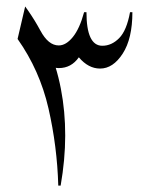

<svg xmlns="http://www.w3.org/2000/svg" viewBox="-20 -561 462 592"><path d="M380.9 -523.4H388.2Q388.2 -441.9 358.4 -395.8Q328.6 -349.6 288.6 -349.6Q252.4 -349.6 223.1 -384.3Q199.7 -351.1 161.6 -351.1Q137.7 -351.1 121.1 -368.2L104.5 -466.8Q128.9 -420.9 161.1 -420.9Q183.6 -420.9 204.6 -446.8Q225.6 -472.7 239.3 -523.4H246.6Q246.6 -419.9 295.4 -419.9Q324.2 -419.9 347.4 -443.4Q370.6 -466.8 380.9 -523.4ZM34.2 -440.9 57.6 -541Q140.6 -427.7 167.7 -287.4Q194.8 -147 167 11.2H159.7Q156.2 -109.9 129.4 -227.1Q102.5 -344.2 34.2 -440.9Z"/></svg>

Font: Lateef Light
Style: Regular
Weight: 300
Designer: SIL International
Foundry: SIL International
Version: Version 4.200